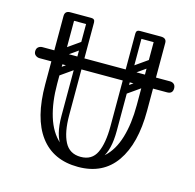

<svg xmlns="http://www.w3.org/2000/svg" viewBox="-104 -807 941 925"><g transform="rotate(15 366.5 -345.0)"><path d="M713 -475Q713 -448 685 -448Q522 -448 368.5 -448Q215 -448 49 -448Q38 -448 29 -455Q20 -462 20 -475Q20 -489 28.5 -496Q37 -503 49 -503H685Q697 -503 705 -496Q713 -489 713 -475ZM363 10Q239 10 173.5 -77.5Q108 -165 108 -334V-674Q108 -700 135 -700Q163 -700 163 -676V-351Q163 -259 184.5 -189Q206 -119 250.5 -79.5Q295 -40 363 -40Q431 -40 474.5 -79Q518 -118 539 -188Q560 -258 560 -350V-674Q560 -700 587 -700Q615 -700 615 -676V-337Q615 -173 551 -81.5Q487 10 363 10ZM363 -40Q419 -40 441.5 -87.5Q464 -135 464 -220V-315H499V-207Q499 -110 465 -65.5Q431 -21 352 -21ZM363 -40 374 -21Q295 -21 259 -65.5Q223 -110 223 -207V-315H258V-220Q258 -135 282.5 -87.5Q307 -40 363 -40ZM119 -682Q119 -700 137 -700H240Q258 -700 258 -682Q258 -665 239 -665H136Q119 -665 119 -682ZM240 -554Q223 -554 223 -571V-681Q223 -698 240 -698Q258 -698 258 -682V-572Q258 -554 240 -554ZM605 -682Q605 -665 588 -665H483Q464 -665 464 -682Q464 -700 482 -700H587Q605 -700 605 -682ZM482 -554Q464 -554 464 -572V-682Q464 -698 482 -698Q499 -698 499 -681V-571Q499 -554 482 -554ZM252 -478Q257 -471 255.5 -464Q254 -457 249 -453L155 -387Q142 -378 132 -391Q121 -407 135 -416L229 -482Q242 -491 252 -478ZM252 -576Q257 -569 255.5 -562Q254 -555 249 -551L155 -485Q142 -476 132 -489Q121 -505 135 -514L229 -580Q242 -589 252 -576ZM145 -280Q127 -280 127 -298V-630Q127 -646 145 -646Q162 -646 162 -629V-297Q162 -280 145 -280ZM241 -280Q223 -280 223 -298V-630Q223 -646 241 -646Q258 -646 258 -629V-297Q258 -280 241 -280ZM589 -478Q594 -471 592.5 -464Q591 -457 586 -453L492 -387Q479 -378 469 -391Q458 -407 472 -416L566 -482Q579 -491 589 -478ZM589 -576Q594 -569 592.5 -562Q591 -555 586 -551L492 -485Q479 -476 469 -489Q458 -505 472 -514L566 -580Q579 -589 589 -576ZM482 -280Q464 -280 464 -298V-630Q464 -646 482 -646Q499 -646 499 -629V-297Q499 -280 482 -280ZM578 -280Q560 -280 560 -298V-630Q560 -646 578 -646Q595 -646 595 -629V-297Q595 -280 578 -280Z"/></g></svg>

Font: Nsibidi Libre Uzo
Style: Regular
Weight: 400
Designer: Oluwaseun Badejo
Version: Version 1.021